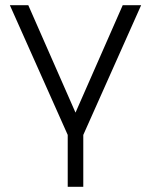

<svg xmlns="http://www.w3.org/2000/svg" viewBox="-20 -520 583 740"><path d="M18 -500 241 0V200H301V0L524 -500H453L271 -86L89 -500Z"/></svg>

Font: Unageo Variable
Style: Regular
Weight: 300
Designer: Richard Sepsi
Foundry: Richard Sepsi
Version: Version 2.200